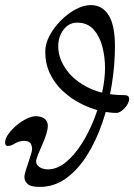

<svg xmlns="http://www.w3.org/2000/svg" viewBox="-21 -721 528 755"><path d="M135 14Q100 14 87 2Q74 -10 75 -28Q76 -37 80.5 -51.5Q85 -66 90 -80Q95 -96 99.5 -110Q104 -124 105 -131Q106 -145 100 -156Q94 -167 73 -167Q54 -167 38 -157Q22 -147 11 -147Q4 -147 1.5 -150.5Q-1 -154 -1 -160Q-1 -176 12 -194Q25 -212 44 -228Q63 -244 83.5 -254Q104 -264 119 -264Q142 -264 154.5 -254Q167 -244 167 -226Q167 -213 161 -193.5Q155 -174 146 -154Q136 -132 128.5 -113Q121 -94 121 -87Q121 -72 135 -63.5Q149 -55 167 -55Q203 -55 236.5 -82Q270 -109 298.5 -153Q327 -197 348 -250Q369 -303 380.5 -356.5Q392 -410 392 -454Q392 -497 381.5 -537.5Q371 -578 347 -605Q323 -632 282 -632Q250 -632 229 -604.5Q208 -577 208 -539Q208 -492 239.5 -447.5Q271 -403 329 -375Q387 -347 467 -347Q487 -347 487 -333Q487 -324 482 -314Q477 -304 469.5 -296Q462 -288 453.5 -282.5Q445 -277 437 -277Q406 -277 368 -286.5Q330 -296 293 -315.5Q256 -335 225 -364Q194 -393 175.5 -431.5Q157 -470 157 -518Q157 -549 174 -581Q191 -613 218.5 -640.5Q246 -668 277 -684.5Q308 -701 336 -701Q381 -701 406 -661.5Q431 -622 431 -539Q431 -465 418.5 -387.5Q406 -310 381.5 -238.5Q357 -167 321 -110Q285 -53 238.5 -19.5Q192 14 135 14Z"/></svg>

Font: EB Garamond
Style: Italic
Weight: 400
Italic angle: -17.2°
Designer: Georg Duffner and Octavio Pardo
Foundry: Georg Duffner
Version: Version 1.001